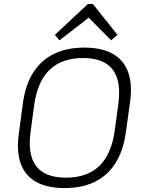

<svg xmlns="http://www.w3.org/2000/svg" viewBox="-20 -949 735 976"><path d="M308 7Q220 7 163.5 -24.5Q107 -56 85 -118.5Q63 -181 76 -271L97 -429Q110 -520 150 -582Q190 -644 255 -675.5Q320 -707 408 -707Q497 -707 553 -675.5Q609 -644 631.5 -582Q654 -520 641 -429L619 -271Q606 -181 566 -118.5Q526 -56 461.5 -24.5Q397 7 308 7ZM315 -46Q423 -46 484.5 -105Q546 -164 563 -283L581 -417Q598 -536 553 -595Q508 -654 402 -654Q295 -654 233 -595Q171 -536 154 -417L136 -283Q119 -164 163.5 -105Q208 -46 315 -46ZM259 -772 427 -929H452L577 -772L545 -744L421 -869H444L282 -744Z"/></svg>

Font: Pathway Extreme 8pt Thin 12pt Thin
Style: Italic
Weight: 250
Italic angle: -8°
Version: Version 1.001;gftools[0.9.26]